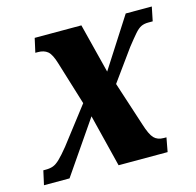

<svg xmlns="http://www.w3.org/2000/svg" viewBox="-102 -623 726 711"><g transform="rotate(-15 260.5 -268.0)"><path d="M-18 0 -6 -54H4Q20 -54 32 -58.5Q44 -63 58 -76.5Q72 -90 94 -117L201 -256L150 -422Q139 -459 125 -470.5Q111 -482 88 -482H78L90 -536H269L317 -346L439 -536H539L528 -482H511Q495 -482 483.5 -476.5Q472 -471 458.5 -455.5Q445 -440 423 -412L337 -293L392 -124Q405 -82 418.5 -68Q432 -54 456 -54H466L456 0H268L218 -201L80 0Z"/></g></svg>

Font: Noto Serif ExtraCondensed ExtraBold
Style: Italic
Weight: 800
Width: 2
Italic angle: -12°
Designer: Monotype Design Team
Foundry: Monotype Imaging Inc.
Version: Version 2.013